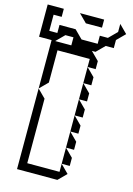

<svg xmlns="http://www.w3.org/2000/svg" viewBox="-158 -967 717 1035"><g transform="rotate(15 200.0 -450.0)"><path d="M270 -540V-630L315 -585V-540ZM270 -450V-540L315 -495V-450ZM45 -450V-720H270L315 -675V-630H270V-675H90V-495ZM270 -360V-450L315 -405V-360ZM270 -270V-360L315 -315V-270ZM270 -180V-270L315 -225V-180ZM270 -90V-180L315 -135V-90ZM45 0V-450L90 -405V-45H270V-90L315 -45L270 0ZM200 -855 155 -900H290V-855ZM-25 -720V-900H65V-855H20V-765H65V-810H155L200 -765H290V-810H335L380 -855V-900L425 -855L380 -810V-765H335L290 -720H155V-765H110L65 -720Z"/></g></svg>

Font: Rubik Iso
Style: Regular
Weight: 400
Designer: Hubert and Fischer, NaN
Foundry: Hubert and Fischer, NaN
Version: Version 2.200